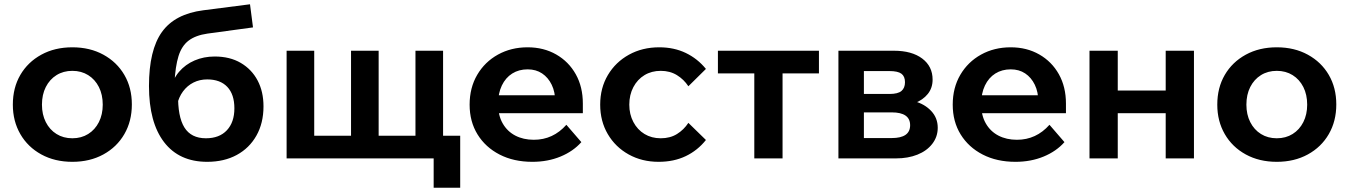

<svg xmlns="http://www.w3.org/2000/svg" viewBox="-20 -740 6303 897"><path d="M318 16Q236 16 173 -18.5Q110 -53 75 -113.5Q40 -174 40 -251Q40 -330 75 -390Q110 -450 173 -484.5Q236 -519 318 -519Q400 -519 463 -484.5Q526 -450 561 -390Q596 -330 596 -252Q596 -174 561 -113.5Q526 -53 463 -18.5Q400 16 318 16ZM318 -94Q360 -94 392 -114Q424 -134 442 -169.5Q460 -205 460 -251Q460 -298 442 -333.5Q424 -369 392 -389Q360 -409 318 -409Q276 -409 244 -389Q212 -369 194 -333.5Q176 -298 176 -251Q176 -205 194 -169.5Q212 -134 244 -114Q276 -94 318 -94Z M948 16Q817 16 746.5 -76Q676 -168 676 -338Q676 -506 736.5 -590.5Q797 -675 930 -692L1148 -720L1162 -612L949 -583Q894 -575 861.5 -550.5Q829 -526 814 -478Q799 -430 795 -351L776 -320Q787 -370 816.5 -404.5Q846 -439 889 -457.5Q932 -476 983 -476Q1054 -476 1105 -446Q1156 -416 1183.5 -364Q1211 -312 1211 -243Q1211 -165 1178 -106.5Q1145 -48 1086 -16Q1027 16 948 16ZM942 -94Q1005 -94 1040 -131.5Q1075 -169 1075 -234Q1075 -299 1042 -334Q1009 -369 948 -369Q913 -369 884 -354.5Q855 -340 835 -313Q815 -286 807 -249L812 -301Q810 -195 841.5 -144.5Q873 -94 942 -94Z M1319 0V-503H1448V-22L1397 -106H1674L1620 -22V-503H1749V-22L1716 -106H1996L1921 -22V-503H2050V0ZM2006 137V-106H2130V137Z M2626 -157 2696 -76Q2658 -33 2598.5 -8.5Q2539 16 2467 16Q2380 16 2314 -18Q2248 -52 2211 -112Q2174 -172 2174 -251Q2174 -330 2209.5 -390.5Q2245 -451 2306.5 -485Q2368 -519 2445 -519Q2520 -519 2578.5 -485.5Q2637 -452 2670 -393Q2703 -334 2703 -256V-250H2574V-264Q2574 -310 2557.5 -344Q2541 -378 2512.5 -397Q2484 -416 2445 -416Q2404 -416 2373 -396.5Q2342 -377 2324.5 -340.5Q2307 -304 2307 -254Q2307 -201 2328.5 -163.5Q2350 -126 2387.5 -106.5Q2425 -87 2474 -87Q2564 -87 2626 -157ZM2703 -211H2259V-295H2687L2703 -256Z M3196 -166 3278 -86Q3239 -37 3183.5 -10.5Q3128 16 3057 16Q2979 16 2917 -18.5Q2855 -53 2819.5 -113.5Q2784 -174 2784 -251Q2784 -329 2820 -389.5Q2856 -450 2918.5 -484.5Q2981 -519 3060 -519Q3129 -519 3184 -492.5Q3239 -466 3278 -418L3196 -337Q3175 -369 3142.5 -389Q3110 -409 3067 -409Q3024 -409 2991 -389Q2958 -369 2939 -333Q2920 -297 2920 -251Q2920 -206 2939 -170Q2958 -134 2991 -114Q3024 -94 3067 -94Q3111 -94 3143 -114Q3175 -134 3196 -166Z M3504 0V-458H3636V0ZM3334 -397V-503H3806V-397Z M3897 0V-503H4156Q4240 -503 4288.5 -466.5Q4337 -430 4337 -368Q4337 -329 4314.5 -301Q4292 -273 4253 -258L4252 -267Q4300 -254 4330.5 -221.5Q4361 -189 4361 -143Q4361 -101 4335.5 -68Q4310 -35 4266 -17.5Q4222 0 4166 0ZM4016 -34 3951 -95H4146Q4189 -95 4210.5 -110Q4232 -125 4232 -155Q4232 -185 4210.5 -200Q4189 -215 4146 -215H3962V-301H4135Q4175 -301 4191.5 -315Q4208 -329 4208 -356Q4208 -383 4191.5 -395.5Q4175 -408 4135 -408H3946L4016 -472Z M4883 -157 4953 -76Q4915 -33 4855.5 -8.5Q4796 16 4724 16Q4637 16 4571 -18Q4505 -52 4468 -112Q4431 -172 4431 -251Q4431 -330 4466.5 -390.5Q4502 -451 4563.5 -485Q4625 -519 4702 -519Q4777 -519 4835.5 -485.5Q4894 -452 4927 -393Q4960 -334 4960 -256V-250H4831V-264Q4831 -310 4814.5 -344Q4798 -378 4769.5 -397Q4741 -416 4702 -416Q4661 -416 4630 -396.5Q4599 -377 4581.5 -340.5Q4564 -304 4564 -254Q4564 -201 4585.5 -163.5Q4607 -126 4644.5 -106.5Q4682 -87 4731 -87Q4821 -87 4883 -157ZM4960 -211H4516V-295H4944L4960 -256Z M5426 0V-503H5558V0ZM5070 0V-503H5202V0ZM5132 -211V-317H5503V-211Z M5945 16Q5863 16 5800 -18.5Q5737 -53 5702 -113.5Q5667 -174 5667 -251Q5667 -330 5702 -390Q5737 -450 5800 -484.5Q5863 -519 5945 -519Q6027 -519 6090 -484.5Q6153 -450 6188 -390Q6223 -330 6223 -252Q6223 -174 6188 -113.5Q6153 -53 6090 -18.5Q6027 16 5945 16ZM5945 -94Q5987 -94 6019 -114Q6051 -134 6069 -169.5Q6087 -205 6087 -251Q6087 -298 6069 -333.5Q6051 -369 6019 -389Q5987 -409 5945 -409Q5903 -409 5871 -389Q5839 -369 5821 -333.5Q5803 -298 5803 -251Q5803 -205 5821 -169.5Q5839 -134 5871 -114Q5903 -94 5945 -94Z"/></svg>

Font: Wix Madefor Display
Style: Bold
Weight: 700
Designer: Dalton Maag Ltd
Foundry: Dalton Maag Ltd
Version: Version 3.100